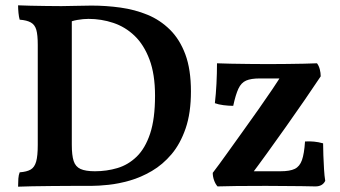

<svg xmlns="http://www.w3.org/2000/svg" viewBox="-20 -699 1279 722"><path d="M48 3Q48 -14 49 -27.5Q50 -41 54 -51Q81 -53 95.5 -61.5Q110 -70 116 -91.5Q122 -113 122 -154V-530Q122 -568 116.5 -587Q111 -606 96 -614.5Q81 -623 54 -625Q51 -635 49.5 -650.5Q48 -666 48 -679Q67 -678 95 -677.5Q123 -677 153.5 -676.5Q184 -676 211 -676Q237 -676 265.5 -677Q294 -678 324 -678Q379 -678 433 -670.5Q487 -663 534.5 -643.5Q582 -624 619 -587.5Q656 -551 677 -494.5Q698 -438 698 -355Q698 -274 678 -216Q658 -158 625 -119Q592 -80 551 -56Q510 -32 468 -20Q426 -8 388 -4Q350 0 323 0Q295 0 256 0Q217 0 176 0.5Q135 1 100.5 1.5Q66 2 48 3ZM337 -55Q381 -55 421.5 -67Q462 -79 494 -110Q526 -141 544.5 -196.5Q563 -252 563 -339Q563 -420 542 -475.5Q521 -531 486 -564.5Q451 -598 406 -613Q361 -628 313 -628Q293 -628 270.5 -624Q248 -620 240 -614L250 -646V-155Q250 -115 257 -93.5Q264 -72 283 -63.5Q302 -55 337 -55ZM798 2Q790 -7 785 -21Q780 -35 780 -49Q803 -79 831.5 -119Q860 -159 891 -202Q922 -245 951.5 -287Q981 -329 1005 -364.5Q1029 -400 1043 -424L1070 -404H956Q924 -404 905.5 -396Q887 -388 876.5 -365.5Q866 -343 857 -301Q840 -301 820.5 -303.5Q801 -306 788 -311Q792 -345 794 -384Q796 -423 796 -461Q817 -460 848 -459.5Q879 -459 915.5 -458.5Q952 -458 989 -458Q1026 -458 1060 -458.5Q1094 -459 1123 -459.5Q1152 -460 1172 -461Q1179 -452 1182.5 -438.5Q1186 -425 1186 -412Q1160 -373 1126 -323.5Q1092 -274 1055.5 -222.5Q1019 -171 984 -122.5Q949 -74 921 -37L904 -55H1035Q1070 -55 1088.5 -64Q1107 -73 1115.5 -97Q1124 -121 1127 -167Q1144 -168 1160.5 -166.5Q1177 -165 1195 -160Q1195 -141 1196 -114.5Q1197 -88 1198.5 -62.5Q1200 -37 1203 -19Q1193 2 1166 2Q1142 1 1113.5 1Q1085 1 1051.5 0.5Q1018 0 980 0Q914 0 869.5 0.5Q825 1 798 2Z"/></svg>

Font: Vollkorn SemiBold
Style: Regular
Weight: 600
Designer: Friedrich Althausen
Foundry: Friedrich Althausen
Version: Version 5.000